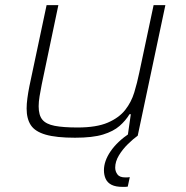

<svg xmlns="http://www.w3.org/2000/svg" viewBox="-20 -530 727 750"><path d="M273 8Q200 8 158.5 -4Q117 -16 100.5 -41Q84 -66 84 -106Q84 -124 87 -146.5Q90 -169 95 -194L162 -510H208L143 -200Q138 -175 134.5 -153.5Q131 -132 131 -115Q131 -80 145.5 -62.5Q160 -45 193.5 -38.5Q227 -32 283 -32Q357 -32 401 -51Q445 -70 469 -100.5Q493 -131 504.5 -169Q516 -207 524 -246L580 -510H626L518 0H479L491 -84H486Q471 -59 447 -38Q423 -17 382.5 -4.5Q342 8 273 8ZM459 200Q432 200 416 192Q400 184 393 169Q386 154 386 135Q386 99 412 61Q438 23 487 -10L518 0Q501 12 480 32.5Q459 53 444.5 77Q430 101 430 125Q430 139 438.5 151Q447 163 469 163Q473 163 476.5 163Q480 163 487 162L479 199Q473 200 469 200Q465 200 459 200Z"/></svg>

Font: Saira Expanded ExtraLight
Style: Italic
Weight: 250
Width: 7
Italic angle: -12°
Designer: Hector Gatti with collaboration of the Omnibus-Type team
Foundry: Omnibus-Type
Version: Version 1.101